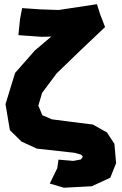

<svg xmlns="http://www.w3.org/2000/svg" viewBox="-20 -710 571 902"><path d="M84 -671.9 74.2 -621.1 66.4 -544.9 174.8 -537.1 220.7 -538.1 143.6 -472.7 50.8 -367.2 5.9 -220.7 26.4 -98.6 81.1 -44.9 153.3 -11.7 330.1 7.8 361.3 16.6 369.1 26.4 360.4 39.1 324.2 45.9 254.9 40 249 80.1 213.9 152.3 280.3 171.9 411.1 165 498 125 525.4 56.6 517.6 -34.2 482.4 -87.9 416 -125 321.3 -136.7 223.6 -149.4 178.7 -168.9 160.2 -213.9 177.7 -273.4 246.1 -365.2 359.4 -474.6 473.6 -583 450.2 -643.6 435.5 -690.4 255.9 -663.1 169.9 -666Z"/></svg>

Font: MaokenAssortedSans-TC
Style: Regular
Weight: 500
Version: Version 0.83